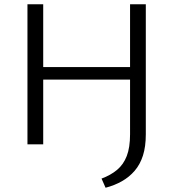

<svg xmlns="http://www.w3.org/2000/svg" viewBox="-20 -678 827 902"><path d="M109 0V-658H183V0ZM134 -304V-363H641V-304ZM591 -47V-658H665V-47Q665 11 651.5 53Q638 95 612.5 124.5Q587 154 552.5 173.5Q518 193 476 204L457 161Q500 145 530 120Q560 95 575.5 55Q591 15 591 -47Z"/></svg>

Font: Ysabeau Office
Style: Regular
Weight: 400
Designer: Christian Thalmann (Catharsis Fonts)
Version: Version 2.001;gftools[0.9.30]; featfreeze: tnum,lnum,ss02